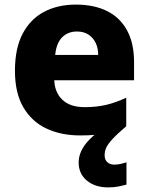

<svg xmlns="http://www.w3.org/2000/svg" viewBox="-20 -579 647 835"><path d="M435 96Q435 116 447 126.5Q459 137 477 137Q492 137 506.5 133.5Q521 130 530 127V224Q515 228 495.5 232Q476 236 450 236Q394 236 358 206.5Q322 177 322 127Q322 103 333 78.5Q344 54 368 29Q392 4 431 -23L529 -30Q489 4 468.5 26.5Q448 49 441.5 64.5Q435 80 435 96ZM310 -559Q389 -559 445.5 -531Q502 -503 532.5 -447Q563 -391 563 -309V-230H216Q218 -177 251.5 -145Q285 -113 348 -113Q400 -113 442 -123Q484 -133 529 -154V-30Q489 -9 443 0.5Q397 10 329 10Q246 10 182 -20Q118 -50 81.5 -112.5Q45 -175 45 -271Q45 -369 78.5 -432.5Q112 -496 171.5 -527.5Q231 -559 310 -559ZM315 -442Q275 -442 250 -416.5Q225 -391 220 -340H407Q407 -369 396.5 -391.5Q386 -414 365.5 -428Q345 -442 315 -442Z"/></svg>

Font: Noto Sans Khmer ExtraBold
Style: Regular
Weight: 800
Version: Version 2.003